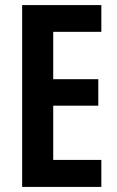

<svg xmlns="http://www.w3.org/2000/svg" viewBox="-20 -734 461 754"><path d="M378 0H67V-714H378V-609H189V-423H366V-319H189V-106H378Z"/></svg>

Font: Noto Sans Bengali ExtraCondensed SemiBold
Style: Regular
Weight: 600
Width: 2
Designer: Joana Ranito - Universal Thirst; Jelle Bosma - Monotype Design Team
Foundry: Universal Thirst ehf.
Version: Version 3.000; ttfautohint (v1.8.4.7-5d5b)